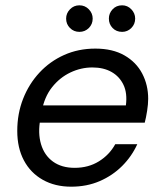

<svg xmlns="http://www.w3.org/2000/svg" viewBox="-20 -691 611 723"><path d="M248 12Q187 12 141 -14Q95 -40 70 -87Q45 -134 45 -198Q45 -263 67 -319Q89 -375 128.5 -417.5Q168 -460 221.5 -484Q275 -508 339 -508Q404 -508 448.5 -482.5Q493 -457 515.5 -414Q538 -371 538 -319Q538 -299 534 -273.5Q530 -248 525 -229H111L122 -294H454Q460 -340 445 -371.5Q430 -403 400 -420Q370 -437 328 -437Q285 -437 245 -418Q205 -399 176 -362.5Q147 -326 137 -271L132 -243Q122 -190 134.5 -148Q147 -106 179.5 -82.5Q212 -59 261 -59Q313 -59 352.5 -83.5Q392 -108 414 -148H497Q476 -102 440 -66Q404 -30 355.5 -9Q307 12 248 12ZM279 -571Q258 -571 243.5 -585.5Q229 -600 229 -621Q229 -641 243.5 -656Q258 -671 279 -671Q300 -671 314.5 -656Q329 -641 329 -621Q329 -600 314.5 -585.5Q300 -571 279 -571ZM440 -571Q418 -571 404 -585.5Q390 -600 390 -621Q390 -641 404 -656Q418 -671 440 -671Q460 -671 474.5 -656Q489 -641 489 -621Q489 -600 474.5 -585.5Q460 -571 440 -571Z"/></svg>

Font: DM Sans 24pt
Style: Italic
Weight: 400
Italic angle: -10°
Designer: Colophon Foundry, Jonny Pinhorn
Foundry: Colophon Foundry
Version: Version 4.004;gftools[0.9.30]